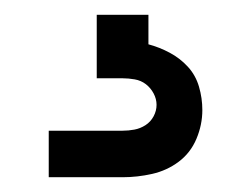

<svg xmlns="http://www.w3.org/2000/svg" viewBox="-20 -20 332 260"><path d="M46 220V157H146Q154 157 162 155.5Q170 154 177 149.5Q184 145 188 137.5Q192 130 192 122Q192 114 188 106.5Q184 99 177.5 94Q171 89 162.5 87.5Q154 86 146 86H111V0H181V40Q196 44 210 51.5Q224 59 234.5 70.5Q245 82 249.5 97.5Q254 113 254 129Q254 149 246 168Q238 187 222 199Q206 211 186 215.5Q166 220 146 220Z"/></svg>

Font: Huly
Style: Regular
Weight: 400
Designer: Belleve Invis
Foundry: Belleve Invis
Version: Version 33.2.5; ttfautohint (v1.8.4)